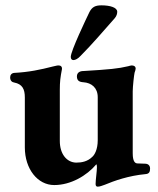

<svg xmlns="http://www.w3.org/2000/svg" viewBox="-20 -678 591 719"><path d="M255 -453C262 -453 272 -458 282 -469C324 -511 370 -565 409 -609C417 -618 419 -627 419 -634C419 -650 392 -658 360 -658C337 -658 325 -652 315 -633C303 -608 245 -487 245 -465C245 -456 250 -453 255 -453ZM346 21C354 21 363 17 372 14C408 -1 461 -20 525 -26C539 -27 542 -35 542 -47C542 -58 535 -65 523 -65L495 -66C486 -66 477 -73 477 -104V-336C477 -353 482 -398 484 -406C486 -412 488 -417 488 -421C488 -429 482 -433 473 -433C470 -433 464 -431 460 -430C422 -421 392 -418 292 -412C279 -412 268 -406 268 -392C268 -376 277 -371 292 -370C323 -368 346 -349 346 -314V-153C346 -118 334 -98 326 -91C308 -73 286 -69 265 -69C230 -70 204 -101 204 -150V-342C204 -372 206 -388 212 -419C213 -429 207 -433 199 -433C192 -433 185 -430 178 -429C131 -417 89 -408 33 -405C23 -404 18 -397 18 -388C18 -376 25 -370 33 -369C64 -363 73 -344 73 -313V-126C73 -45 121 15 183 15C245 15 305 -20 341 -63C342 -62 343 -57 343 -52C343 -37 338 -4 338 11C338 18 341 21 346 21Z"/></svg>

Font: EB Garamond
Style: Bold
Weight: 700
Designer: Georg Duffner and Octavio Pardo
Foundry: Georg Duffner
Version: Version 1.000;PS 001.000;hotconv 1.0.88;makeotf.lib2.5.64775